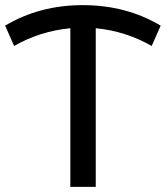

<svg xmlns="http://www.w3.org/2000/svg" viewBox="-24 -728 646 748"><path d="M567 -549Q465 -607 349 -618V0H250V-618Q133 -607 31 -549L-4 -628Q130 -708 298 -708Q468 -708 602 -628Z"/></svg>

Font: Montserrat Alternates Medium
Style: Regular
Weight: 500
Designer: Julieta Ulanovsky
Foundry: Julieta Ulanovsky
Version: Version 7.200